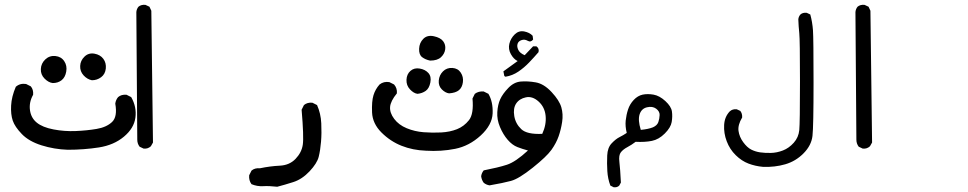

<svg xmlns="http://www.w3.org/2000/svg" viewBox="-20 -451 4040 801"><path d="M262.7 173.8Q206.1 171.9 153.3 155.3Q100.6 138.7 71.3 108.4Q42 78.1 33.2 52.2Q24.4 26.4 26.4 -10.7Q28.3 -47.9 45.9 -88.9Q63.5 -104.5 88.9 -100.6L108.4 -90.8Q120.1 -77.1 118.2 -55.7Q100.6 -24.4 105 8.3Q109.4 41 133.3 60.5Q157.2 80.1 203.1 88.9Q249 97.7 295.4 95.7Q341.8 93.8 382.8 86.9Q423.8 80.1 447.3 58.1Q470.7 36.1 460.9 -18.6Q462.9 -34.2 472.7 -45.9Q486.3 -57.6 507.8 -55.7L527.3 -45.9Q550.8 -4.9 544.9 39.6Q539.1 84 497.1 119.1Q455.1 154.3 392.6 164.1Q330.1 173.8 262.7 173.8ZM200.2 -104.5Q182.6 -106.4 166 -123Q149.4 -139.6 150.4 -163.1Q151.4 -186.5 168.9 -203.1Q186.5 -219.7 210.9 -217.3Q235.4 -214.8 248 -195.8Q260.7 -176.8 256.3 -152.3Q252 -127.9 236.8 -116.2Q221.7 -104.5 200.2 -104.5ZM363.3 -116.2Q343.8 -120.1 328.6 -136.7Q313.5 -153.3 314.5 -175.8Q315.4 -198.2 332.5 -214.8Q349.6 -231.4 374 -227.1Q398.4 -222.7 411.1 -205.6Q423.8 -188.5 421.4 -165Q418.9 -141.6 401.9 -128.9Q384.8 -116.2 363.3 -116.2Z M579.1 168.9 562.5 161.1Q552.7 148.4 552.7 131.8L548.8 -400.4Q549.8 -413.1 557.6 -422.9Q569.3 -432.6 586.9 -430.7L603.5 -422.9L611.3 -406.2L618.2 143.6L609.4 159.2Q596.7 170.9 579.1 168.9Z M1136.7 328.1Q1102.5 324.2 1077.6 325.7Q1052.7 327.1 1029.3 317.4Q1017.6 301.8 1019.5 280.3L1029.3 260.7Q1043 249 1064.5 251Q1106.4 242.2 1147 240.2Q1187.5 238.3 1212.9 211.9Q1238.3 185.5 1243.2 152.8Q1248 120.1 1238.3 6.8L1248 -12.7Q1261.7 -24.4 1283.2 -22.5L1302.7 -12.7Q1318.4 22.5 1320.3 63.5Q1322.3 104.5 1319.3 140.1Q1316.4 175.8 1309.6 203.1Q1302.7 230.5 1271.5 263.7Q1240.2 296.9 1203.6 308.6Q1167 320.3 1136.7 328.1Z M1756.8 177.7Q1702.1 175.8 1655.3 157.2Q1608.4 138.7 1571.3 101.6Q1534.2 64.5 1532.2 18.1Q1530.3 -28.3 1538.1 -53.7Q1545.9 -79.1 1563.5 -98.6Q1581.1 -112.3 1604.5 -108.4L1624 -98.6Q1637.7 -83 1635.7 -61.5Q1609.4 -29.3 1607.4 -4.9Q1605.5 19.5 1624.5 44.9Q1643.6 70.3 1676.8 84Q1710 97.7 1747.1 100.6Q1784.2 103.5 1820.8 101.6Q1857.4 99.6 1886.7 87.9Q1916 76.2 1936.5 50.3Q1957 24.4 1951.2 -40L1960.9 -59.6Q1976.6 -71.3 1998 -69.3L2017.6 -59.6Q2037.1 -26.4 2035.2 22Q2033.2 70.3 1985.4 114.3Q1937.5 158.2 1878.9 169.9Q1820.3 181.6 1756.8 177.7ZM1721.7 -59.6Q1706.1 -61.5 1690.4 -78.1Q1674.8 -94.7 1675.8 -118.2Q1676.8 -141.6 1692.4 -155.3Q1708 -168.9 1731 -165Q1753.9 -161.1 1767.1 -146.5Q1780.3 -131.8 1775.4 -106.9Q1770.5 -82 1755.9 -71.8Q1741.2 -61.5 1721.7 -59.6ZM1853.5 -61.5Q1837.9 -63.5 1823.2 -78.1Q1808.6 -92.8 1810.5 -115.2Q1812.5 -137.7 1828.1 -153.3Q1843.8 -168.9 1867.2 -167.5Q1890.6 -166 1902.3 -147.9Q1914.1 -129.9 1911.1 -107.9Q1908.2 -85.9 1894.5 -74.7Q1880.9 -63.5 1853.5 -61.5ZM1774.4 -198.2Q1754.9 -202.1 1741.2 -212.4Q1727.5 -222.7 1728.5 -247.6Q1729.5 -272.5 1746.1 -289.1Q1762.7 -305.7 1790 -299.8Q1817.4 -293.9 1828.6 -279.3Q1839.8 -264.6 1837.4 -245.6Q1835 -226.6 1819.8 -212.4Q1804.7 -198.2 1774.4 -198.2Z M2022.5 322.3Q2008.8 320.3 1998 311.5Q1989.3 299.8 1987.3 284.2Q1989.3 270.5 1998 259.8Q2058.6 248 2094.7 236.3Q2130.9 224.6 2182.6 176.8Q2160.2 170.9 2138.7 162.6Q2117.2 154.3 2098.1 132.3Q2079.1 110.4 2065.9 79.1Q2052.7 47.9 2054.7 16.6Q2056.6 -14.6 2066.9 -37.1Q2077.1 -59.6 2100.6 -84Q2124 -108.4 2152.3 -110.8Q2180.7 -113.3 2214.8 -107.4Q2249 -101.6 2281.2 -66.9Q2313.5 -32.2 2321.8 -3.4Q2330.1 25.4 2325.2 57.6Q2320.3 89.8 2310.5 117.7Q2300.8 145.5 2280.8 173.8Q2260.7 202.1 2202.6 248.5Q2144.5 294.9 2111.8 303.7Q2079.1 312.5 2022.5 322.3ZM2242.2 107.4Q2259.8 69.3 2256.3 32.7Q2252.9 -3.9 2227.1 -27.3Q2201.2 -50.8 2173.8 -44.9Q2146.5 -39.1 2133.3 -19Q2120.1 1 2125.5 33.2Q2130.9 65.4 2154.8 87.9Q2178.7 110.4 2242.2 107.4ZM2088.9 -130.9 2084 -133.8 2080.1 -153.3 2139.6 -196.3Q2123 -204.1 2111.3 -225.1Q2099.6 -246.1 2105 -268.6Q2110.4 -291 2127.4 -307.6Q2144.5 -324.2 2167 -319.8Q2189.5 -315.4 2202.1 -301.8L2204.1 -286.1Q2194.3 -273.4 2181.6 -280.8Q2168.9 -288.1 2155.8 -283.7Q2142.6 -279.3 2139.2 -268.1Q2135.7 -256.8 2142.1 -243.2Q2148.4 -229.5 2168.9 -220.7L2204.1 -257.8H2217.8Q2230.5 -249 2226.6 -233.4Q2208 -211.9 2187.5 -190.4Q2167 -168.9 2142.6 -152.3Q2118.2 -135.7 2088.9 -130.9Z M2540 330.1 2526.4 323.2Q2515.6 294.9 2513.7 262.7Q2511.7 230.5 2513.2 197.8Q2514.6 165 2531.7 147Q2548.8 128.9 2564.5 121.1Q2580.1 113.3 2594.7 103.5Q2587.9 76.2 2590.3 52.2Q2592.8 28.3 2600.1 5.9Q2607.4 -16.6 2624 -34.2Q2640.6 -51.8 2661.1 -56.2Q2681.6 -60.5 2706.5 -56.2Q2731.4 -51.8 2755.9 -29.3Q2780.3 -6.8 2783.2 14.2Q2786.1 35.2 2782.2 58.1Q2778.3 81.1 2753.4 106Q2728.5 130.9 2699.7 136.7Q2670.9 142.6 2631.8 140.6Q2615.2 153.3 2597.7 162.6Q2580.1 171.9 2570.3 184.1Q2560.5 196.3 2564 224.6Q2567.4 252.9 2570.3 310.5L2563.5 323.2Q2554.7 332 2540 330.1ZM2704.1 80.1Q2721.7 72.3 2726.6 58.1Q2731.4 43.9 2731.9 28.8Q2732.4 13.7 2717.3 2.4Q2702.1 -8.8 2679.2 -3.4Q2656.2 2 2648.4 25.9Q2640.6 49.8 2653.3 90.8Q2684.6 87.9 2704.1 80.1Z M3163.1 245.1Q3130.9 242.2 3102.5 231.4Q3074.2 220.7 3049.3 196.3Q3024.4 171.9 3011.7 138.2Q2999 104.5 3001 70.3Q3002.9 36.1 3024.4 13.7Q3036.1 2.9 3053.7 4.9L3068.4 11.7Q3077.1 22.5 3076.2 39.1Q3057.6 70.3 3061 95.2Q3064.5 120.1 3080.6 142.1Q3096.7 164.1 3113.8 172.9Q3130.9 181.6 3150.9 184.6Q3170.9 187.5 3195.8 187Q3220.7 186.5 3246.1 176.8Q3271.5 167 3291.5 144.5Q3311.5 122.1 3314.5 91.8Q3317.4 61.5 3317.4 -111.3Q3317.4 -284.2 3314.5 -312.5Q3311.5 -340.8 3310.5 -370.1Q3311.5 -381.8 3319.3 -390.6Q3329.1 -399.4 3345.7 -397.5L3360.4 -390.6Q3369.1 -359.4 3371.6 -324.7Q3374 -290 3374 -106.9Q3374 76.2 3369.6 115.7Q3365.2 155.3 3332.5 188.5Q3299.8 221.7 3255.9 234.4Q3211.9 247.1 3163.1 245.1Z M3579.1 168.9 3562.5 161.1Q3552.7 148.4 3552.7 131.8L3548.8 -400.4Q3549.8 -413.1 3557.6 -422.9Q3569.3 -432.6 3586.9 -430.7L3603.5 -422.9L3611.3 -406.2L3618.2 143.6L3609.4 159.2Q3596.7 170.9 3579.1 168.9Z"/></svg>

Font: JasonHandwriting1
Style: Regular
Weight: 400
Version: Version 1.48.20